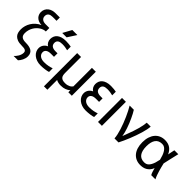

<svg xmlns="http://www.w3.org/2000/svg" viewBox="110 -1725 2933 2933"><g transform="rotate(45 1576.5 -258.5)"><path d="M240.7 -75.7Q279.3 -75.7 311.3 -69.6Q343.3 -63.5 366 -49.1Q388.7 -34.7 401.1 -10.7Q413.6 13.2 413.6 48.8Q413.6 71.8 408 93Q402.3 114.3 393.1 133.3Q383.8 152.3 372.1 168.9Q360.4 185.5 348.1 198.7H253.9Q266.6 187.5 280 171.9Q293.5 156.2 304.4 137.5Q315.4 118.7 322.5 97.4Q329.6 76.2 329.6 54.2Q329.6 37.6 323.2 27.1Q316.9 16.6 304.9 10.5Q293 4.4 274.9 2.2Q256.8 0 233.4 0Q171.9 0 134.8 -14.6Q97.7 -29.3 77.4 -53.2Q57.1 -77.1 50.5 -107.4Q43.9 -137.7 43.9 -168.9Q43.9 -206.1 54.9 -245.1Q65.9 -284.2 88.1 -320.1Q110.4 -356 143.8 -386Q177.2 -416 221.7 -435.5Q180.7 -437 152.6 -450Q124.5 -462.9 107.2 -481.9Q89.8 -501 82 -523.9Q74.2 -546.9 74.2 -568.8Q74.2 -606.4 88.9 -634.3Q103.5 -662.1 127.2 -680.2Q150.9 -698.2 180.4 -707Q210 -715.8 239.7 -715.8H337.9V-644.5H252.4Q232.4 -644.5 215.1 -640.4Q197.8 -636.2 185.3 -627.2Q172.9 -618.2 165.8 -603.8Q158.7 -589.4 158.7 -568.8Q158.7 -548.3 166 -533.4Q173.3 -518.6 186 -508.8Q198.7 -499 216.3 -494.1Q233.9 -489.3 254.4 -489.3H337.9V-413.6Q314.5 -413.6 290 -405.5Q265.6 -397.5 242.2 -382.1Q218.8 -366.7 198 -345.2Q177.2 -323.7 161.6 -296.6Q146 -269.5 137 -237.5Q127.9 -205.6 127.9 -169.9Q127.9 -149.4 132.8 -132.1Q137.7 -114.7 150.1 -102.3Q162.6 -89.8 184.6 -82.8Q206.5 -75.7 240.7 -75.7Z M658.2 -529.3Q695.8 -529.3 723.4 -525.9Q751 -522.5 770.5 -518.6V-440.4Q744.6 -446.8 717.5 -451.4Q690.4 -456.1 653.3 -456.1Q631.8 -456.1 613.5 -452.6Q595.2 -449.2 581.8 -440.9Q568.4 -432.6 560.5 -418.5Q552.7 -404.3 552.7 -383.3Q552.7 -366.2 558.1 -351.6Q563.5 -336.9 575.7 -326.4Q587.9 -315.9 607.7 -309.8Q627.4 -303.7 655.8 -303.7H699.7V-228H634.3Q580.1 -228 553.2 -208Q526.4 -188 526.4 -155.3Q526.4 -131.8 536.6 -114.3Q546.9 -96.7 563.7 -85.2Q580.6 -73.7 602.5 -68.1Q624.5 -62.5 647.9 -62.5Q700.2 -62.5 740.2 -70.8Q780.3 -79.1 809.6 -89.8V-11.2Q797.9 -6.8 779.5 -2.9Q761.2 1 739.5 3.9Q717.8 6.8 694.1 8.8Q670.4 10.7 647.9 10.7Q599.1 10.7 560.5 -2.9Q522 -16.6 494.9 -39.6Q467.8 -62.5 453.4 -92.5Q439 -122.6 439 -155.3Q439 -173.3 444.1 -191.4Q449.2 -209.5 459.5 -225.6Q469.7 -241.7 485.4 -255.1Q501 -268.6 522.5 -277.8Q508.8 -285.2 498.3 -296.1Q487.8 -307.1 480.5 -320.8Q473.1 -334.5 469.5 -349.4Q465.8 -364.3 465.8 -379.9Q465.8 -410.6 476.6 -437.7Q487.3 -464.8 510.5 -485.1Q533.7 -505.4 570.1 -517.3Q606.4 -529.3 658.2 -529.3ZM607.9 -715.8H716.8L625.5 -574.7H530.8Z M1237.3 0V-43.5Q1222.2 -30.8 1206.1 -20.8Q1189.9 -10.7 1171.1 -3.9Q1152.3 2.9 1130.4 6.8Q1108.4 10.7 1082 10.7Q1023.9 10.7 983.4 -11.7V199.2H909.7V-518.6H993.7V-175.3Q993.7 -147 998.5 -126Q1003.4 -105 1015.9 -90.8Q1028.3 -76.7 1049.3 -69.6Q1070.3 -62.5 1102.1 -62.5Q1128.9 -62.5 1149.7 -67.6Q1170.4 -72.8 1185.8 -80.8Q1201.2 -88.9 1211.4 -98.9Q1221.7 -108.9 1228.5 -118.2V-518.6H1312.5V0Z M1631.8 -529.3Q1669.4 -529.3 1697 -525.9Q1724.6 -522.5 1744.1 -518.6V-440.4Q1718.3 -446.8 1691.2 -451.4Q1664.1 -456.1 1627 -456.1Q1605.5 -456.1 1587.2 -452.6Q1568.8 -449.2 1555.4 -440.9Q1542 -432.6 1534.2 -418.5Q1526.4 -404.3 1526.4 -383.3Q1526.4 -366.2 1531.7 -351.6Q1537.1 -336.9 1549.3 -326.4Q1561.5 -315.9 1581.3 -309.8Q1601.1 -303.7 1629.4 -303.7H1673.3V-228H1607.9Q1553.7 -228 1526.9 -208Q1500 -188 1500 -155.3Q1500 -131.8 1510.3 -114.3Q1520.5 -96.7 1537.4 -85.2Q1554.2 -73.7 1576.2 -68.1Q1598.1 -62.5 1621.6 -62.5Q1673.8 -62.5 1713.9 -70.8Q1753.9 -79.1 1783.2 -89.8V-11.2Q1771.5 -6.8 1753.2 -2.9Q1734.9 1 1713.1 3.9Q1691.4 6.8 1667.7 8.8Q1644 10.7 1621.6 10.7Q1572.8 10.7 1534.2 -2.9Q1495.6 -16.6 1468.5 -39.6Q1441.4 -62.5 1427 -92.5Q1412.6 -122.6 1412.6 -155.3Q1412.6 -173.3 1417.7 -191.4Q1422.9 -209.5 1433.1 -225.6Q1443.4 -241.7 1459 -255.1Q1474.6 -268.6 1496.1 -277.8Q1482.4 -285.2 1471.9 -296.1Q1461.4 -307.1 1454.1 -320.8Q1446.8 -334.5 1443.1 -349.4Q1439.5 -364.3 1439.5 -379.9Q1439.5 -410.6 1450.2 -437.7Q1460.9 -464.8 1484.1 -485.1Q1507.3 -505.4 1543.7 -517.3Q1580.1 -529.3 1631.8 -529.3Z M1878.4 0V-518.6H1962.4V0Z M2293.9 -110.4Q2302.7 -131.8 2310.3 -153.3Q2317.9 -174.8 2327.6 -200.2Q2343.8 -242.7 2358.6 -286.6Q2373.5 -330.6 2385 -372.3Q2396.5 -414.1 2403.8 -451.7Q2411.1 -489.3 2413.1 -518.6H2498Q2496.6 -488.3 2488.3 -448.5Q2480 -408.7 2466.6 -363.3Q2453.1 -317.9 2435.8 -269Q2418.5 -220.2 2399.2 -172.6Q2379.9 -125 2359.9 -80.8Q2339.8 -36.6 2320.8 0H2234.4Q2232.4 -34.7 2222.9 -77.4Q2213.4 -120.1 2198.7 -166.7Q2184.1 -213.4 2165.5 -261.5Q2147 -309.6 2126.5 -355.7Q2106 -401.9 2084.5 -443.6Q2063 -485.4 2043 -518.6H2133.8Q2148.9 -495.1 2165.5 -463.9Q2182.1 -432.6 2198.7 -396.7Q2215.3 -360.8 2231 -322.3Q2246.6 -283.7 2259.3 -246.1Q2272 -208.5 2281 -173.8Q2290 -139.2 2293.9 -110.4Z M2986.3 -406.2Q2992.2 -433.6 2998 -464.4Q3003.9 -495.1 3009.3 -518.6H3094.2Q3076.2 -444.3 3062 -380.9Q3047.9 -317.4 3035.2 -261.2Q3043 -228 3051.5 -194.1Q3060.1 -160.2 3070.1 -127Q3080.1 -93.8 3091.6 -61.5Q3103 -29.3 3118.7 0H3028.8Q3016.1 -20 3006.3 -51Q2996.6 -82 2988.8 -112.8Q2974.1 -76.2 2952.9 -52.2Q2931.6 -28.3 2906.7 -14.4Q2881.8 -0.5 2854.2 5.1Q2826.7 10.7 2798.8 10.7Q2747.6 10.7 2706.3 -8.1Q2665 -26.9 2636 -61.8Q2606.9 -96.7 2591.6 -146.7Q2576.2 -196.8 2576.2 -259.3Q2576.2 -323.7 2592.3 -373.8Q2608.4 -423.8 2637.7 -458.5Q2667 -493.2 2708 -511.2Q2749 -529.3 2798.8 -529.3Q2835.4 -529.3 2864.7 -520.8Q2894 -512.2 2916.7 -496.1Q2939.5 -480 2956.5 -457.3Q2973.6 -434.6 2986.3 -406.2ZM2810.1 -456.5Q2736.3 -456.5 2699.7 -406.5Q2663.1 -356.4 2663.1 -260.3Q2663.1 -209.5 2673.1 -171.9Q2683.1 -134.3 2701.9 -109.9Q2720.7 -85.4 2748 -73.5Q2775.4 -61.5 2810.1 -61.5Q2834.5 -61.5 2853.3 -68.6Q2872.1 -75.7 2886.7 -90.6Q2901.4 -105.5 2914.1 -128.7Q2926.8 -151.9 2937.5 -184.1L2956.5 -261.2Q2947.3 -300.3 2934.6 -335.7Q2921.9 -371.1 2904.3 -397.9Q2886.7 -424.8 2864 -440.7Q2841.3 -456.5 2810.1 -456.5Z"/></g></svg>

Font: Arian AMU
Style: Regular
Weight: 400
Designer: Ruben Hakobyan (Tarumian)
Foundry: Ruben Hakobyan (Tarumian)
Version: Version 4.003